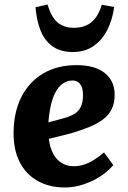

<svg xmlns="http://www.w3.org/2000/svg" viewBox="-20 -815 564 849"><path d="M318 -527Q400 -527 443.5 -492Q487 -457 487 -396Q487 -360 474.5 -333.5Q462 -307 437 -288Q412 -269 376 -254Q340 -239 292 -225L196 -201Q200 -165 214 -137.5Q228 -110 251.5 -95Q275 -80 306 -80Q329 -80 351 -87Q373 -94 395.5 -108Q418 -122 440 -141L481 -85Q464 -65 440.5 -47Q417 -29 388.5 -15.5Q360 -2 329.5 6Q299 14 267 14Q198 14 146.5 -15Q95 -44 67.5 -97.5Q40 -151 40 -225Q40 -318 74.5 -386Q109 -454 171.5 -490.5Q234 -527 318 -527ZM347 -395Q347 -415 342 -429Q337 -443 326.5 -451Q316 -459 300 -459Q272 -459 249.5 -439Q227 -419 213 -378.5Q199 -338 194 -274L261 -292Q290 -300 309 -311.5Q328 -323 337.5 -343Q347 -363 347 -395ZM301 -585Q249 -585 214 -609Q179 -633 160.5 -677.5Q142 -722 137 -783L190 -795Q207 -739 235 -715.5Q263 -692 305 -692Q355 -692 385 -717.5Q415 -743 430 -794L485 -784Q477 -727 454 -682Q431 -637 393 -611Q355 -585 301 -585Z"/></svg>

Font: Literata 18pt
Style: Bold Italic
Weight: 700
Italic angle: -2°
Designer: Latin by Veronika Burian and Jose Scaglione. Greek by Irene Vlachou. Cyrillic by Vera Evstafieva
Foundry: TypeTogether
Version: Version 3.103;gftools[0.9.29]